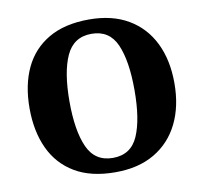

<svg xmlns="http://www.w3.org/2000/svg" viewBox="-81 -812 967 910"><g transform="rotate(-10 402.5 -357.5)"><path d="M403 10Q286 10 208.5 -36Q131 -82 92.5 -165Q54 -248 54 -359Q54 -470 92.5 -552Q131 -634 209 -679.5Q287 -725 404 -725Q515 -725 592.5 -679.5Q670 -634 710.5 -551.5Q751 -469 751 -358Q751 -247 710.5 -164.5Q670 -82 592.5 -36Q515 10 403 10ZM403 -59Q490 -59 524.5 -138Q559 -217 559 -358Q559 -499 524.5 -577.5Q490 -656 404 -656Q318 -656 282 -577.5Q246 -499 246 -358Q246 -217 281.5 -138Q317 -59 403 -59Z"/></g></svg>

Font: Noto Serif Telugu ExtraBold
Style: Regular
Weight: 800
Designer: Jelle Bosma - Monotype Design Team
Foundry: Monotype Imaging Inc.
Version: Version 2.005; ttfautohint (v1.8.4.7-5d5b)